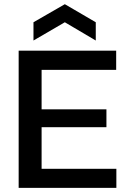

<svg xmlns="http://www.w3.org/2000/svg" viewBox="-20 -904 615 924"><path d="M141.1 -709V-796.9L292 -883.8L440.9 -796.9V-709L292 -796.9ZM69.8 0V-660.2H539.1V-567.9H180.2V-377.9H492.2V-292H180.2V-91.8H540V0Z"/></svg>

Font: Bricolage Grotesque Medium
Style: Regular
Weight: 500
Designer: Mathieu Triay
Foundry: Atelier Triay
Version: Version 1.000;gftools[0.9.30]